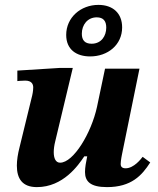

<svg xmlns="http://www.w3.org/2000/svg" viewBox="-20 -754 645 786"><path d="M131 12C239 12 301 -78 325 -114H337C332 -90 328 -68 328 -50C328 -12 349 12 418 12C518 12 561 -36 595 -89L564 -112C557 -103 528 -65 494 -65C478 -65 474 -74 474 -82C474 -97 480 -125 480 -125L551 -473H410L377 -316C354 -210 281 -88 226 -88C208 -88 200 -106 200 -131C200 -144 202 -159 206 -175L278 -476H226L51 -465V-422C51 -422 66 -424 83 -424C110 -424 116 -409 116 -396C116 -381 112 -364 112 -364L60 -151C53 -124 49 -98 49 -76C49 -23 71 12 131 12ZM349 -523C421 -523 480 -570 480 -642C480 -700 442 -734 383 -734C310 -734 251 -682 251 -611C251 -551 293 -523 349 -523ZM355 -575C326 -575 315 -591 315 -616C315 -652 338 -683 376 -683C403 -683 415 -668 415 -641C415 -607 395 -575 355 -575Z"/></svg>

Font: STIX Two Text
Style: Bold Italic
Weight: 700
Italic angle: -12°
Designer: Ross Mills, John Hudson & Paul Hanslow, Tiro Typeworks Ltd; with prior portions MicroPress Inc. and Coen Hoffman, Elsevi
Foundry: Tiro Typeworks Ltd
Version: Version 2.13 b171